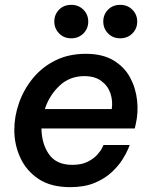

<svg xmlns="http://www.w3.org/2000/svg" viewBox="-20 -762 629 792"><path d="M476 -604Q445 -604 425.5 -624.5Q406 -645 406 -673Q406 -702 425.5 -722Q445 -742 476 -742Q506 -742 526 -722Q546 -702 546 -673Q546 -644 526 -624Q506 -604 476 -604ZM274 -604Q243 -604 223.5 -624.5Q204 -645 204 -673Q204 -702 223.5 -722Q243 -742 274 -742Q304 -742 324 -722Q344 -702 344 -673Q344 -644 324 -624Q304 -604 274 -604ZM270 10Q190 10 139.5 -23.5Q89 -57 64 -111Q39 -165 39 -226Q39 -282 58.5 -337.5Q78 -393 115.5 -439Q153 -485 208 -512.5Q263 -540 334 -540Q403 -540 448 -513Q493 -486 516.5 -442.5Q540 -399 545.5 -348Q551 -297 540 -250L536 -232H151Q152 -168 182.5 -125Q213 -82 278 -82Q316 -82 341 -94.5Q366 -107 380.5 -123Q395 -139 401 -151.5Q407 -164 407 -164H515Q515 -164 508 -146.5Q501 -129 484.5 -103Q468 -77 440 -51Q412 -25 370 -7.5Q328 10 270 10ZM165 -312H441Q446 -346 435.5 -377Q425 -408 398 -428Q371 -448 328 -448Q267 -448 225 -408Q183 -368 165 -312Z"/></svg>

Font: Be Vietnam Pro Medium
Style: Italic
Weight: 500
Italic angle: -12°
Designer: Lam Bao, Tony Le, Vietanh Nguyen
Foundry: Yellow Type Foundry
Version: Version 1.002; ttfautohint (v1.8.3)